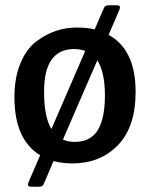

<svg xmlns="http://www.w3.org/2000/svg" viewBox="-20 -611 572 732"><path d="M35 -240Q35 -315 58 -370Q81 -425 118.5 -453Q156 -481 194 -493.5Q232 -506 272 -506Q312 -506 341 -499L373 -573Q377 -584 381.5 -587.5Q386 -591 398 -591H422Q433 -591 436 -587.5Q439 -584 435 -573L394 -478Q497 -422 497 -261Q497 -127 429.5 -57.5Q362 12 256 12Q217 12 184 3L150 83Q146 94 141.5 97.5Q137 101 125 101H102Q91 101 88 97.5Q85 94 89 83L133 -19Q35 -79 35 -240ZM265 -70Q325 -70 352.5 -114.5Q380 -159 380 -247.5Q380 -336 351 -381L220 -79Q240 -70 265 -70ZM148 -262Q148 -165 176 -119L305 -417Q284 -424 263 -424Q148 -424 148 -262Z"/></svg>

Font: Crete Round
Style: Regular
Weight: 400
Designer: Veronika Burian
Foundry: TypeTogether
Version: Version 1.001